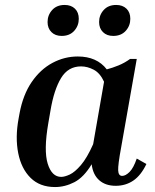

<svg xmlns="http://www.w3.org/2000/svg" viewBox="-20 -745 627 775"><path d="M447 5Q406 5 380.5 -17.5Q355 -40 350 -82Q318 -29 280 -9.5Q242 10 202 10Q141 10 103.5 -27Q66 -64 53.5 -127Q41 -190 55 -266L59 -288Q73 -363 108 -414Q143 -465 191.5 -491Q240 -517 294 -517Q371 -517 411 -465Q434 -471 458.5 -481Q483 -491 505 -507H532L469 -150Q456 -80 457 -57.5Q458 -35 473 -35Q487 -35 503 -51Q519 -67 532 -105L571 -83Q549 -37 518 -16Q487 5 447 5ZM175 -248Q156 -138 172.5 -84.5Q189 -31 227 -31Q241 -31 261.5 -40.5Q282 -50 306.5 -78.5Q331 -107 356 -163L400 -415Q384 -450 358.5 -463.5Q333 -477 307 -477Q255 -477 226.5 -430Q198 -383 184 -300ZM229 -600Q203 -600 187.5 -615.5Q172 -631 172 -656Q172 -684 190.5 -704.5Q209 -725 241 -725Q267 -725 282.5 -710Q298 -695 298 -669Q298 -641 279.5 -620.5Q261 -600 229 -600ZM437 -600Q411 -600 395.5 -615.5Q380 -631 380 -656Q380 -684 398.5 -704.5Q417 -725 449 -725Q475 -725 490.5 -710Q506 -695 506 -669Q506 -641 487.5 -620.5Q469 -600 437 -600Z"/></svg>

Font: Inria Serif
Style: Bold Italic
Weight: 700
Italic angle: -10°
Designer: Black Foundry Team
Foundry: Black Foundry
Version: Version 1.000; ttfautohint (v1.8.3)